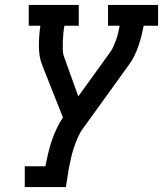

<svg xmlns="http://www.w3.org/2000/svg" viewBox="-20 -755 658 775"><path d="M80 0V-84H163Q168 -109 174 -134.5Q180 -160 188 -184.5Q196 -209 207.5 -233.5Q219 -258 234 -281L150 -493Q143 -510 140 -530Q137 -550 137 -570Q137 -590 138.5 -610.5Q140 -631 143 -651H96V-735H298V-651H240Q237 -635 235.5 -618.5Q234 -602 233.5 -585.5Q233 -569 233.5 -553Q234 -537 240 -522L296 -366L423 -542Q432 -554 438 -567.5Q444 -581 449 -595Q454 -609 457 -623Q460 -637 463 -651H416V-735H618V-651H560Q556 -631 551 -610.5Q546 -590 539 -570Q532 -550 522.5 -530Q513 -510 500 -493L319 -242Q305 -224 295.5 -203Q286 -182 279 -161Q272 -140 267 -118.5Q262 -97 258 -76L246 0Z"/></svg>

Font: Iosevka Curly Slab MdEx
Style: Italic
Weight: 500
Width: 7
Italic angle: -9°
Monospace: yes
Designer: Belleve Invis
Foundry: Belleve Invis
Version: Version 11.0.0; ttfautohint (v1.8.3)